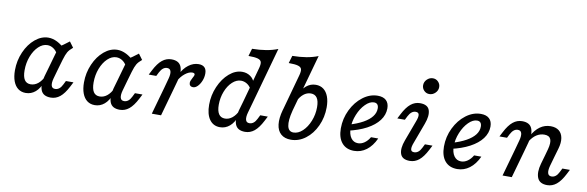

<svg xmlns="http://www.w3.org/2000/svg" viewBox="-47 -1032 4389 1436"><g transform="rotate(10 2147.0 -314.0)"><path d="M62.9 -142.7Q62.9 -215.3 91.5 -281Q120.2 -346.8 167.7 -386.3Q215.3 -425.8 268.5 -425.8Q301.6 -425.8 335.9 -408.5Q370.2 -391.1 402.4 -358.1L350 -316.9Q336.3 -341.9 315.3 -355.6Q294.4 -369.4 270.2 -369.4Q234.7 -369.4 203.2 -339.5Q171.8 -309.7 152.8 -260.5Q133.9 -211.3 133.9 -154.8Q133.9 -106.5 149.2 -82.7Q164.5 -58.9 196 -58.9Q226.6 -58.9 252.4 -79.8Q278.2 -100.8 296 -139.5L293.5 -92.7Q275.8 -42.7 244 -15.7Q212.1 11.3 171 11.3Q137.1 11.3 112.9 -6.9Q88.7 -25 75.8 -59.7Q62.9 -94.4 62.9 -142.7ZM430.6 -425.8 462.1 -383.1Q436.3 -362.1 424.6 -342.3Q412.9 -322.6 400.8 -281.5L379 -206.5H308.9L356.5 -374.2Q371.8 -382.3 389.1 -394.8Q406.5 -407.3 430.6 -425.8ZM382.3 -56.5Q399.2 -56.5 413.3 -67.3Q427.4 -78.2 437.9 -100L452.4 -129H509.7L491.9 -94.4Q462.9 -37.9 431.5 -12.5Q400 12.9 361.3 12.9Q303.2 12.9 286.7 -28.6Q270.2 -70.2 288.7 -136.3L308.9 -206.5H379L358.1 -132.3Q348.4 -96.8 354 -76.6Q359.7 -56.5 382.3 -56.5Z M587.1 -142.7Q587.1 -215.3 615.7 -281Q644.4 -346.8 691.9 -386.3Q739.5 -425.8 792.7 -425.8Q825.8 -425.8 860.1 -408.5Q894.4 -391.1 926.6 -358.1L874.2 -316.9Q860.5 -341.9 839.5 -355.6Q818.5 -369.4 794.4 -369.4Q758.9 -369.4 727.4 -339.5Q696 -309.7 677 -260.5Q658.1 -211.3 658.1 -154.8Q658.1 -106.5 673.4 -82.7Q688.7 -58.9 720.2 -58.9Q750.8 -58.9 776.6 -79.8Q802.4 -100.8 820.2 -139.5L817.7 -92.7Q800 -42.7 768.1 -15.7Q736.3 11.3 695.2 11.3Q661.3 11.3 637.1 -6.9Q612.9 -25 600 -59.7Q587.1 -94.4 587.1 -142.7ZM954.8 -425.8 986.3 -383.1Q960.5 -362.1 948.8 -342.3Q937.1 -322.6 925 -281.5L903.2 -206.5H833.1L880.6 -374.2Q896 -382.3 913.3 -394.8Q930.6 -407.3 954.8 -425.8ZM906.5 -56.5Q923.4 -56.5 937.5 -67.3Q951.6 -78.2 962.1 -100L976.6 -129H1033.9L1016.1 -94.4Q987.1 -37.9 955.6 -12.5Q924.2 12.9 885.5 12.9Q827.4 12.9 810.9 -28.6Q794.4 -70.2 812.9 -136.3L833.1 -206.5H903.2L882.3 -132.3Q872.6 -96.8 878.2 -76.6Q883.9 -56.5 906.5 -56.5Z M1181.5 -356.5Q1164.5 -356.5 1150.8 -345.6Q1137.1 -334.7 1125.8 -312.9L1111.3 -283.9H1054L1071.8 -318.5Q1100.8 -375 1132.3 -400.4Q1163.7 -425.8 1202.4 -425.8Q1260.5 -425.8 1277 -384.3Q1293.5 -342.7 1275 -276.6L1255.6 -206.5H1185.5L1205.6 -280.6Q1215.3 -316.1 1209.7 -336.3Q1204 -356.5 1181.5 -356.5ZM1185.5 -206.5H1255.6L1197.6 0H1127.4ZM1366.9 -276.6Q1366.9 -285.5 1370.6 -294.4Q1374.2 -303.2 1380.6 -315.3Q1384.7 -322.6 1388.3 -330.2Q1391.9 -337.9 1391.9 -343.5Q1391.9 -349.2 1386.7 -352.4Q1381.5 -355.6 1372.6 -355.6Q1347.6 -355.6 1318.1 -332.3Q1288.7 -308.9 1271 -275L1272.6 -321.8Q1296 -371 1332.3 -398.4Q1368.5 -425.8 1408.9 -425.8Q1438.7 -425.8 1454 -410.5Q1469.4 -395.2 1469.4 -364.5Q1469.4 -336.3 1458.5 -309.3Q1447.6 -282.3 1430.6 -265.3Q1413.7 -248.4 1396 -248.4Q1382.3 -248.4 1374.6 -256Q1366.9 -263.7 1366.9 -276.6Z M1537.9 -141.1Q1537.9 -212.9 1566.5 -279Q1595.2 -345.2 1641.9 -385.5Q1688.7 -425.8 1740.3 -425.8Q1775 -425.8 1801.6 -407.3Q1828.2 -388.7 1837.1 -358.1L1820.2 -311.3Q1807.3 -333.9 1786.7 -346.4Q1766.1 -358.9 1742.7 -358.9Q1708.1 -358.9 1677 -330.2Q1646 -301.6 1627.4 -254Q1608.9 -206.5 1608.9 -153.2Q1608.9 -106.5 1624.6 -82.7Q1640.3 -58.9 1671.8 -58.9Q1701.6 -58.9 1727.4 -79.8Q1753.2 -100.8 1771 -139.5L1768.5 -92.7Q1750.8 -42.7 1719 -15.7Q1687.1 11.3 1646 11.3Q1595.2 11.3 1566.5 -29Q1537.9 -69.4 1537.9 -141.1ZM1764.5 -550.8 1781.5 -608.1Q1839.5 -608.9 1887.5 -616.9Q1935.5 -625 1975.8 -641.1L1854.8 -206.5H1784.7L1858.9 -475.8Q1866.9 -505.6 1862.9 -521.4Q1858.9 -537.1 1836.3 -544Q1813.7 -550.8 1764.5 -550.8ZM1858.1 -56.5Q1875 -56.5 1889.1 -67.3Q1903.2 -78.2 1913.7 -100L1928.2 -129H1985.5L1967.7 -94.4Q1938.7 -37.9 1907.3 -12.5Q1875.8 12.9 1837.1 12.9Q1779 12.9 1762.5 -28.6Q1746 -70.2 1764.5 -136.3L1784.7 -206.5H1854.8L1833.9 -132.3Q1824.2 -96.8 1829.8 -76.6Q1835.5 -56.5 1858.1 -56.5Z M2070.2 -550.8 2087.1 -608.1Q2145.2 -608.9 2193.1 -616.9Q2241.1 -625 2281.5 -641.1L2160.5 -206.5H2090.3L2164.5 -475.8Q2172.6 -505.6 2168.5 -521.4Q2164.5 -537.1 2141.9 -544Q2119.4 -550.8 2070.2 -550.8ZM2087.1 -196 2090.3 -206.5H2160.5L2159.7 -203.2Q2140.3 -127.4 2148.8 -86.3Q2157.3 -45.2 2194.4 -45.2Q2230.6 -45.2 2263.3 -75.8Q2296 -106.5 2316.1 -156.5Q2336.3 -206.5 2336.3 -262.1Q2336.3 -308.9 2320.6 -332.3Q2304.8 -355.6 2273.4 -355.6Q2243.5 -355.6 2217.7 -334.7Q2191.9 -313.7 2174.2 -275L2176.6 -321.8Q2194.4 -371.8 2226.2 -398.8Q2258.1 -425.8 2299.2 -425.8Q2333.1 -425.8 2357.3 -407.7Q2381.5 -389.5 2394.4 -355.2Q2407.3 -321 2407.3 -273.4Q2407.3 -197.6 2377 -131.9Q2346.8 -66.1 2295.6 -27.4Q2244.4 11.3 2184.7 11.3Q2137.1 11.3 2108.9 -13.7Q2080.6 -38.7 2075 -85.5Q2069.4 -132.3 2087.1 -196Z M2538.7 -137.9Q2538.7 -212.1 2571 -278.6Q2603.2 -345.2 2656.5 -385.5Q2709.7 -425.8 2769.4 -425.8Q2811.3 -425.8 2833.5 -404.8Q2855.6 -383.9 2855.6 -344.4Q2855.6 -295.2 2823.8 -252.8Q2791.9 -210.5 2732.3 -178.6Q2672.6 -146.8 2591.1 -129L2591.9 -175Q2654.8 -193.5 2697.6 -217.3Q2740.3 -241.1 2762.5 -269.8Q2784.7 -298.4 2784.7 -331.5Q2784.7 -351.6 2775.8 -361.7Q2766.9 -371.8 2750 -371.8Q2717.7 -371.8 2685.1 -339.1Q2652.4 -306.5 2631.5 -255.2Q2610.5 -204 2610.5 -154Q2610.5 -105.6 2630.2 -77.8Q2650 -50 2683.9 -50Q2708.9 -50 2732.3 -66.1Q2755.6 -82.3 2772.6 -111.3H2827.4Q2800 -51.6 2758.1 -20.2Q2716.1 11.3 2664.5 11.3Q2604.8 11.3 2571.8 -27.8Q2538.7 -66.9 2538.7 -137.9Z M3069.4 -356.5Q3052.4 -356.5 3038.7 -345.6Q3025 -334.7 3013.7 -312.9L2999.2 -283.9H2941.9L2959.7 -318.5Q2988.7 -375 3020.2 -400.4Q3051.6 -425.8 3090.3 -425.8Q3149.2 -425.8 3162.5 -385.5Q3175.8 -345.2 3151.6 -280.6L3095.2 -128.2Q3081.5 -93.5 3083.9 -75Q3086.3 -56.5 3108.9 -56.5Q3125.8 -56.5 3139.9 -67.3Q3154 -78.2 3164.5 -100L3179 -129H3236.3L3218.5 -94.4Q3189.5 -37.9 3158.1 -12.5Q3126.6 12.9 3087.9 12.9Q3029.8 12.9 3016.1 -27.4Q3002.4 -67.7 3026.6 -132.3L3083.1 -284.7Q3096.8 -319.4 3094.4 -337.9Q3091.9 -356.5 3069.4 -356.5ZM3088.7 -562.1Q3088.7 -587.9 3108.1 -606.9Q3127.4 -625.8 3153.2 -625.8Q3176.6 -625.8 3193.1 -608.9Q3209.7 -591.9 3209.7 -568.5Q3209.7 -542.7 3190.3 -523.8Q3171 -504.8 3145.2 -504.8Q3121.8 -504.8 3105.2 -521.8Q3088.7 -538.7 3088.7 -562.1Z M3321.8 -137.9Q3321.8 -212.1 3354 -278.6Q3386.3 -345.2 3439.5 -385.5Q3492.7 -425.8 3552.4 -425.8Q3594.4 -425.8 3616.5 -404.8Q3638.7 -383.9 3638.7 -344.4Q3638.7 -295.2 3606.9 -252.8Q3575 -210.5 3515.3 -178.6Q3455.6 -146.8 3374.2 -129L3375 -175Q3437.9 -193.5 3480.6 -217.3Q3523.4 -241.1 3545.6 -269.8Q3567.7 -298.4 3567.7 -331.5Q3567.7 -351.6 3558.9 -361.7Q3550 -371.8 3533.1 -371.8Q3500.8 -371.8 3468.1 -339.1Q3435.5 -306.5 3414.5 -255.2Q3393.5 -204 3393.5 -154Q3393.5 -105.6 3413.3 -77.8Q3433.1 -50 3466.9 -50Q3491.9 -50 3515.3 -66.1Q3538.7 -82.3 3555.6 -111.3H3610.5Q3583.1 -51.6 3541.1 -20.2Q3499.2 11.3 3447.6 11.3Q3387.9 11.3 3354.8 -27.8Q3321.8 -66.9 3321.8 -137.9Z M3845.2 -356.5Q3828.2 -356.5 3814.5 -345.6Q3800.8 -334.7 3789.5 -312.9L3775 -283.9H3717.7L3735.5 -318.5Q3764.5 -375 3796 -400.4Q3827.4 -425.8 3866.1 -425.8Q3924.2 -425.8 3940.7 -384.3Q3957.3 -342.7 3938.7 -276.6L3919.4 -206.5H3849.2L3869.4 -280.6Q3879 -316.1 3873.4 -336.3Q3867.7 -356.5 3845.2 -356.5ZM3849.2 -206.5H3919.4L3861.3 0H3791.1ZM4046.8 -355.6Q4014.5 -355.6 3986.7 -337.5Q3958.9 -319.4 3937.1 -283.1V-321.8Q3966.1 -375 4002 -400.4Q4037.9 -425.8 4082.3 -425.8Q4121.8 -425.8 4145.6 -406.9Q4169.4 -387.9 4175.4 -352.4Q4181.5 -316.9 4167.7 -270.2L4149.2 -206.5H4079L4091.9 -253.2Q4105.6 -304.8 4094.8 -330.2Q4083.9 -355.6 4046.8 -355.6ZM4152.4 -56.5Q4169.4 -56.5 4183.5 -67.3Q4197.6 -78.2 4208.1 -100L4222.6 -129H4279.8L4262.1 -94.4Q4233.1 -37.9 4201.6 -12.5Q4170.2 12.9 4131.5 12.9Q4073.4 12.9 4056.9 -28.6Q4040.3 -70.2 4058.9 -136.3L4079 -206.5H4149.2L4128.2 -132.3Q4118.5 -96.8 4124.2 -76.6Q4129.8 -56.5 4152.4 -56.5Z"/></g></svg>

Font: Playfair Micro SmCond SmLight
Style: Italic
Weight: 360
Width: 4
Italic angle: -15.6°
Designer: Claus Eggers Sørensen
Foundry: Claus Eggers Sørensen
Version: Version 2.203;Glyphs 3.3 (3326)